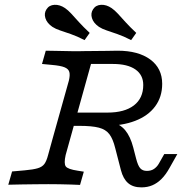

<svg xmlns="http://www.w3.org/2000/svg" viewBox="-20 -787 775 818"><path d="M205.6 -201.6 273.4 -443.5Q279 -466.9 275.4 -480.2Q271.8 -493.5 254.8 -500.4Q237.9 -507.3 200.8 -510.5L158.9 -514.5L175 -571Q192.7 -571 221.8 -570.2Q250.8 -569.4 283.9 -569Q316.9 -568.5 345.2 -569.4H352.4Q402.4 -569.4 434.3 -570.2Q466.1 -571 480.6 -571Q569.4 -571 620.2 -533.5Q671 -496 671 -429.8Q671 -374.2 641.1 -333.9Q611.3 -293.5 556 -272.2Q500.8 -250.8 423.4 -250.8H285.5L301.6 -307.3H437.9Q510.5 -307.3 550.4 -337.9Q590.3 -368.5 590.3 -425Q590.3 -467.7 556.9 -491.1Q523.4 -514.5 461.3 -514.5H367.7L280.6 -201.6ZM582.3 11.3Q546.8 11.3 525.8 -6.9Q504.8 -25 495.2 -62.1L471 -155.6Q461.3 -195.2 446 -215.3Q430.6 -235.5 401.2 -243.1Q371.8 -250.8 317.7 -250.8L342.7 -281.5Q409.7 -281.5 450.4 -270.2Q491.1 -258.9 513.3 -232.3Q535.5 -205.6 547.6 -158.9L559.7 -112.1Q567.7 -80.6 577.8 -69.8Q587.9 -58.9 605.6 -58.9Q624.2 -58.9 636.7 -67.7Q649.2 -76.6 656.5 -89.5L679.8 -130.6H735.5L702.4 -71.8Q686.3 -42.7 668.1 -24.6Q650 -6.5 629 2.4Q608.1 11.3 582.3 11.3ZM187.1 -2.4Q162.1 -2.4 131.9 -2Q101.6 -1.6 71.4 -1.2Q41.1 -0.8 15.3 0L31.5 -56.5L85.5 -61.3Q121.8 -64.5 140.7 -70.2Q159.7 -75.8 169 -88.3Q178.2 -100.8 184.7 -125.8L205.6 -201.6H280.6L259.7 -126.6Q251.6 -90.3 260.1 -78.2Q268.5 -66.1 311.3 -59.7L337.1 -55.6L321 0.8Q305.6 0 281.9 -0.8Q258.1 -1.6 232.7 -2Q207.3 -2.4 184.7 -2.4H187.1ZM340.3 -616.1Q307.3 -633.1 281.5 -641.9Q255.6 -650.8 236.3 -657.3Q216.9 -663.7 203.2 -672.6Q179.8 -688.7 173.4 -709.7Q166.9 -730.6 178.2 -747.6Q189.5 -765.3 212.1 -766.5Q234.7 -767.7 257.3 -752.4Q270.2 -743.5 283.9 -728.6Q297.6 -713.7 316.1 -693.1Q334.7 -672.6 362.1 -646.8ZM538.7 -616.1Q505.6 -633.1 479.8 -641.9Q454 -650.8 434.7 -657.3Q415.3 -663.7 401.6 -672.6Q378.2 -688.7 371.8 -709.7Q365.3 -730.6 376.6 -747.6Q387.9 -765.3 410.5 -766.5Q433.1 -767.7 455.6 -752.4Q468.5 -743.5 482.3 -728.6Q496 -713.7 514.5 -693.1Q533.1 -672.6 560.5 -646.8Z"/></svg>

Font: Playfair 5pt SemiExpanded Light
Style: Italic
Weight: 300
Width: 6
Italic angle: -15.6°
Designer: Claus Eggers Sørensen
Foundry: Claus Eggers Sørensen
Version: Version 2.203